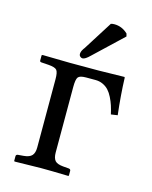

<svg xmlns="http://www.w3.org/2000/svg" viewBox="-98 -687 599 755"><g transform="rotate(15 201.0 -309.5)"><path d="M259.8 -619.1Q265.6 -621.1 273.9 -621.1Q305.2 -621.1 329.1 -598.1L332 -586.9L216.8 -478Q197.8 -459 187 -459Q181.6 -459 177.2 -463.1Q172.9 -467.3 172.9 -472.2Q172.9 -474.1 173.1 -476.1Q173.3 -478 173.6 -479.2Q173.8 -480.5 174.6 -482.4Q175.3 -484.4 175.5 -485.4Q175.8 -486.3 177.2 -488.8Q178.7 -491.2 179.2 -492.2L181.6 -496.1Q184.1 -499 184.6 -500ZM106 -74.2V-352.1Q106 -380.9 98.6 -389.4Q91.3 -397.9 64.9 -399.9L35.2 -401.9Q28.8 -402.8 28.8 -407.2V-429.2L32.2 -431.2Q114.3 -429.2 144 -429.2H259.8L365.2 -431.2L367.2 -429.2Q369.6 -357.4 378.9 -278.8L352.1 -274.9Q347.7 -294.4 342.8 -309.6Q337.9 -324.7 330.1 -340.3Q322.3 -356 312.7 -366.5Q303.2 -377 289.3 -383.5Q275.4 -390.1 258.8 -390.1H220.2Q195.3 -390.1 188.2 -381.1Q181.2 -372.1 181.2 -340.8V-74.2Q181.2 -51.8 190.4 -41Q199.7 -30.8 224.1 -28.8L247.1 -26.9Q254.9 -25.9 254.9 -19V0L252.9 2Q181.2 0 142.1 0L34.2 2L32.2 0V-19Q32.2 -25.9 40 -26.9L63 -28.8Q86.4 -30.8 96.2 -41.5Q106 -52.2 106 -74.2Z"/></g></svg>

Font: Linux Libertine Display G
Style: Regular
Weight: 400
Designer: Philipp H. Poll
Foundry: Philipp H. Poll
Version: Version 5.0.9